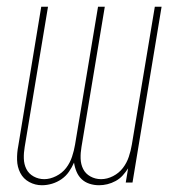

<svg xmlns="http://www.w3.org/2000/svg" viewBox="-20 -540 540 568"><path d="M104 8Q84 8 66.5 -1.5Q49 -11 40 -28.5Q31 -46 30.5 -67Q30 -88 34 -108L102 -520H122L53 -105Q50 -88 50.5 -71Q51 -54 58 -40Q65 -26 79.5 -18Q94 -10 111 -10Q128 -10 146 -19Q164 -28 175.5 -43Q187 -58 193 -76Q199 -94 202 -112L270 -520H290L221 -105Q218 -88 218.5 -71Q219 -54 226 -40Q233 -26 247.5 -18Q262 -10 279 -10Q297 -10 314.5 -19Q332 -28 343.5 -43Q355 -58 361 -76Q367 -94 370 -112L438 -520H458L372 0H352L359 -42Q352 -31 343 -21Q334 -11 322 -4.5Q310 2 297.5 5Q285 8 273 8Q258 8 244.5 3.5Q231 -1 221.5 -10Q212 -19 206.5 -32Q201 -45 199 -59Q193 -45 184 -32Q175 -19 162 -10Q149 -1 134 3.5Q119 8 104 8Z"/></svg>

Font: Iosevka Thin Oblique
Style: Regular
Weight: 100
Italic angle: -9°
Monospace: yes
Designer: Belleve Invis
Foundry: Belleve Invis
Version: Version 32.5.0; ttfautohint (v1.8.4)